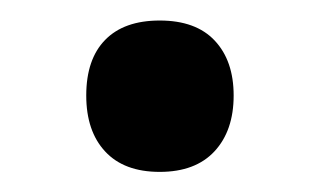

<svg xmlns="http://www.w3.org/2000/svg" viewBox="-20 -447 315 189"><path d="M64.9 -353Q64.9 -388.7 83.5 -407.7Q102.1 -426.8 137.2 -426.8Q172.9 -426.8 191.4 -407Q210 -387.2 210 -353Q210 -318.4 191.2 -298.1Q172.4 -277.8 137.2 -277.8Q102.1 -277.8 83.5 -297.9Q64.9 -317.9 64.9 -353Z"/></svg>

Font: Open Sans Semibold
Style: Regular
Weight: 600
Foundry: Ascender Corporation
Version: Version 1.10; ttfautohint (v1.5.65-e2d9)